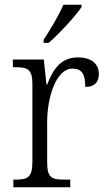

<svg xmlns="http://www.w3.org/2000/svg" viewBox="-20 -786 449 806"><path d="M163 -619V-606H184C230 -645 299 -721 322 -756V-766H246C227 -721 192 -663 163 -619ZM36 0H275V-32H250C200 -32 178 -38 178 -103V-275C178 -373 214 -498 284 -498C324 -498 338 -474 338 -421C379 -421 395 -444 395 -475C395 -517 365 -545 307 -545C231 -545 201 -489 178 -431H175L164 -536H34V-504H41C95 -504 116 -497 116 -433V-106C116 -39 94 -32 44 -32H36Z"/></svg>

Font: Noto Serif Khmer SemiCondensed Light
Style: Regular
Weight: 300
Width: 4
Designer: Danh Hong and the Monotype Design Team
Foundry: Monotype Imaging Inc.
Version: Version 2.004